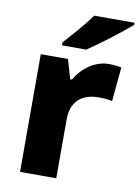

<svg xmlns="http://www.w3.org/2000/svg" viewBox="-86 -824 641 882"><g transform="rotate(10 234.5 -383.0)"><path d="M469 -756V-766H281C250 -721 192 -657 159 -620V-606H272C324 -640 426 -718 469 -756ZM386 -559C321 -559 262 -514 231 -459H223L197 -549H70V0H239V-275C239 -377 311 -400 366 -400C398 -400 416 -397 430 -394L445 -553C433 -556 407 -559 386 -559Z"/></g></svg>

Font: Noto Sans Thai Looped ExtraBold
Style: Regular
Weight: 800
Designer: Cadson Demak Team
Foundry: Cadson Demak Co., Ltd.
Version: Version 1.001